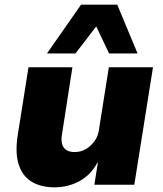

<svg xmlns="http://www.w3.org/2000/svg" viewBox="-20 -791 699 822"><path d="M213 11Q155 11 115.5 -13Q76 -37 60 -87Q44 -137 56 -213L102 -503H290L246 -220Q241 -194 245.5 -176Q250 -158 263.5 -149Q277 -140 300 -140Q326 -140 348 -153Q370 -166 385.5 -188Q401 -210 404 -238L446 -503H635L555 0H384L399 -95H397Q369 -42 320 -15.5Q271 11 213 11ZM181 -562 327 -771H482L569 -562H447L392 -678L303 -562Z"/></svg>

Font: Nunito Sans 8pt Black
Style: Italic
Weight: 900
Italic angle: -9°
Version: Version 3.101;gftools[0.9.27]